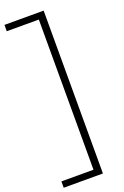

<svg xmlns="http://www.w3.org/2000/svg" viewBox="-211 -864 737 1139"><g transform="rotate(-20 158.0 -294.0)"><path d="M-19.5 220V180H183V-768H-19.5V-808H228V220Z"/></g></svg>

Font: Encode Sans Semi Expanded ExLight
Style: Regular
Weight: 275
Width: 6
Designer: Multiple Designers
Foundry: Impallari Type
Version: Version 2.000